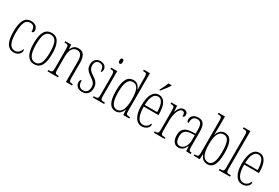

<svg xmlns="http://www.w3.org/2000/svg" viewBox="76 -1849 4280 2942"><g transform="rotate(30 2215.5 -378.0)"><path d="M208 10C287 10 328 -46 328 -84C328 -100 325 -108 318 -114C303 -69 269 -21 211 -21C131 -21 87 -94 87 -264C87 -458 134 -513 205 -513C268 -513 289 -473 289 -401C311 -401 326 -411 326 -438C326 -498 284 -543 205 -543C111 -543 47 -479 47 -263C47 -58 115 10 208 10Z M569 10C676 10 733 -75 733 -267C733 -450 680 -543 571 -543C457 -543 405 -452 405 -267C405 -77 465 10 569 10ZM570 -21C484 -21 446 -106 446 -267C446 -431 478 -512 569 -512C660 -512 692 -431 692 -267C692 -106 660 -21 570 -21Z M805 0H990V-24H984C930 -24 920 -31 920 -99V-330C920 -454 968 -510 1036 -510C1105 -510 1130 -452 1130 -360V0H1237V-24H1233C1180 -24 1171 -31 1171 -100V-360C1171 -486 1131 -543 1041 -543C979 -543 946 -511 921 -458H918L914 -536H809V-512H814C869 -512 879 -506 879 -438V-100C879 -31 869 -24 813 -24H805Z M1417 10C1499 10 1548 -43 1548 -130C1548 -194 1524 -241 1446 -289C1380 -330 1351 -366 1351 -421C1351 -472 1374 -513 1429 -513C1484 -513 1511 -475 1511 -403C1530 -403 1539 -420 1539 -450C1539 -504 1497 -542 1430 -542C1359 -542 1314 -493 1314 -418C1314 -348 1343 -310 1426 -254C1495 -210 1511 -174 1511 -128C1511 -55 1478 -19 1418 -19C1355 -19 1326 -66 1326 -143C1310 -143 1297 -128 1297 -93C1297 -44 1334 10 1417 10Z M1703 -654C1720 -654 1732 -664 1732 -698C1732 -731 1720 -742 1703 -742C1686 -742 1675 -731 1675 -698C1675 -664 1686 -654 1703 -654ZM1607 0H1806V-24H1793C1738 -24 1728 -32 1728 -100V-536H1620V-512H1627C1680 -512 1688 -503 1688 -434V-99C1688 -31 1678 -24 1622 -24H1607Z M2012 10C2075 10 2113 -31 2137 -94H2139L2144 0H2250V-24H2241C2190 -24 2178 -32 2178 -91V-760H2070V-736H2075C2127 -736 2138 -730 2138 -655V-548C2138 -513 2139 -479 2142 -448H2138C2115 -505 2080 -544 2016 -544C1923 -544 1861 -473 1861 -267C1861 -63 1918 10 2012 10ZM2018 -21C1942 -21 1902 -94 1902 -265C1902 -443 1946 -513 2022 -513C2109 -513 2139 -425 2139 -265C2139 -109 2098 -21 2018 -21Z M2433 -619V-606H2445C2485 -652 2538 -721 2557 -756V-766H2501C2487 -721 2463 -676 2433 -619ZM2475 10C2555 10 2597 -47 2597 -80C2597 -94 2592 -101 2586 -104C2569 -62 2536 -21 2478 -21C2399 -21 2352 -101 2351 -269H2612V-294C2612 -449 2561 -543 2467 -543C2367 -543 2311 -450 2311 -262C2311 -88 2373 10 2475 10ZM2572 -299H2352C2355 -431 2393 -513 2467 -513C2542 -513 2570 -426 2572 -299Z M2687 0H2876V-24H2863C2806 -24 2796 -30 2796 -99V-274C2796 -379 2829 -511 2896 -511C2938 -511 2941 -476 2941 -435C2966 -435 2975 -454 2975 -480C2975 -517 2954 -544 2907 -544C2842 -544 2815 -485 2796 -434H2793L2788 -536H2684V-512H2687C2744 -512 2755 -506 2755 -437V-100C2755 -30 2744 -24 2689 -24H2687Z M3120 10C3190 10 3221 -33 3248 -90H3251L3257 0H3339V-24H3337C3299 -24 3288 -35 3288 -105V-367C3288 -496 3246 -543 3163 -543C3086 -543 3039 -499 3039 -441C3039 -411 3050 -394 3071 -394C3071 -476 3099 -513 3161 -513C3224 -513 3247 -471 3247 -371V-307L3184 -304C3065 -299 3007 -251 3007 -147C3007 -41 3053 10 3120 10ZM3128 -21C3073 -21 3048 -72 3048 -146C3048 -227 3087 -274 3189 -278L3248 -281V-191C3248 -95 3199 -21 3128 -21Z M3635 10C3721 10 3781 -60 3781 -267C3781 -465 3731 -544 3635 -544C3564 -544 3524 -499 3503 -434H3502C3503 -475 3505 -529 3505 -564V-760H3391V-736H3399C3452 -736 3464 -730 3464 -659V-93C3464 -33 3452 -24 3400 -24H3391V0H3497L3502 -88H3507C3529 -30 3566 10 3635 10ZM3631 -22C3546 -22 3504 -98 3504 -268C3504 -438 3546 -513 3631 -513C3708 -513 3740 -437 3740 -269C3740 -93 3700 -22 3631 -22Z M3835 0H4033V-24H4028C3962 -24 3954 -30 3954 -98V-760H3835V-736H3847C3901 -736 3913 -730 3913 -660V-98C3913 -30 3905 -24 3839 -24H3835Z M4252 10C4332 10 4374 -47 4374 -80C4374 -94 4369 -101 4363 -104C4346 -62 4313 -21 4255 -21C4176 -21 4129 -101 4128 -269H4389V-294C4389 -449 4338 -543 4244 -543C4144 -543 4088 -450 4088 -262C4088 -88 4150 10 4252 10ZM4349 -299H4129C4132 -431 4170 -513 4244 -513C4319 -513 4347 -426 4349 -299Z"/></g></svg>

Font: Noto Serif Armenian ExtraCondensed ExtraLight
Style: Regular
Weight: 200
Width: 2
Designer: Monotype Design Team
Foundry: Monotype Imaging Inc.
Version: Version 2.008